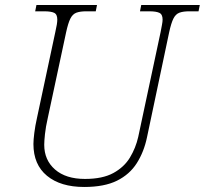

<svg xmlns="http://www.w3.org/2000/svg" viewBox="-20 -734 815 764"><path d="M315 10Q221 10 167 -34.5Q113 -79 113 -161Q113 -177 116.5 -205Q120 -233 127 -264L200 -606Q208 -640 208 -656Q208 -677 195.5 -683Q183 -689 156 -689H120L125 -714H366L361 -689H323Q299 -689 284 -683.5Q269 -678 260 -660Q251 -642 243 -605L170 -264Q162 -229 159 -201Q156 -173 156 -158Q156 -97 199 -59.5Q242 -22 318 -22Q388 -22 431 -45.5Q474 -69 497 -107Q520 -145 530 -189L619 -606Q622 -622 624.5 -635Q627 -648 627 -656Q627 -677 614 -683Q601 -689 575 -689H537L542 -714H775L770 -689H733Q709 -689 694 -683.5Q679 -678 670 -660Q661 -642 653 -605L565 -188Q553 -130 524.5 -85Q496 -40 445.5 -15Q395 10 315 10Z"/></svg>

Font: Noto Serif ExtraLight
Style: Italic
Weight: 200
Italic angle: -12°
Designer: Monotype Design Team
Foundry: Monotype Imaging Inc.
Version: Version 2.014; ttfautohint (v1.8.4.7-5d5b)